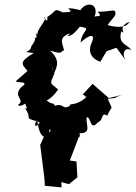

<svg xmlns="http://www.w3.org/2000/svg" viewBox="-20 -572 592 836"><path d="M212 -257 205 -233C231 -283 244 -308 198 -352C258 -332 241 -349 259 -353C253 -382 231 -408 285 -427C267 -402 270 -431 264 -419C277 -419 283 -400 328 -456C384 -447 337 -444 331 -387C367 -421 397 -428 380 -388C365 -359 367 -320 417 -303L444 -349L487 -364L529 -307C507 -338 523 -371 552 -353C536 -381 492 -377 508 -436C537 -414 484 -456 544 -477C526 -443 469 -457 449 -463C463 -486 489 -505 482 -518C482 -535 458 -520 405 -521C435 -492 389 -507 391 -497C414 -555 359 -570 330 -528C347 -522 292 -540 277 -535C305 -514 267 -521 253 -518C211 -538 231 -526 186 -498C189 -462 172 -501 169 -496C202 -501 123 -431 148 -415C120 -450 155 -399 129 -408C128 -406 145 -410 116 -370C114 -338 60 -350 127 -341C61 -302 74 -293 100 -263L48 -218C67 -209 110 -220 71 -191C34 -149 94 -137 58 -116C68 -130 39 -88 109 -131C68 -125 115 -93 89 -101C127 -45 72 -66 153 -39C135 -12 127 -25 138 -46C150 -56 137 22 187 30C203 -38 193 -8 209 27C214 -5 233 1 283 48C285 26 311 29 262 43C317 35 357 -29 316 8C387 13 350 -30 358 -62C378 -61 371 1 407 -40C430 -46 420 -88 447 -68C467 -119 475 -82 449 -142C507 -148 455 -140 512 -159L454 -145L383 -207L340 -160C369 -151 343 -118 360 -167C344 -169 363 -139 358 -151C310 -106 279 -125 285 -112C251 -90 258 -126 220 -111C207 -131 210 -112 183 -135C210 -145 243 -194 231 -184C193 -215 199 -206 215 -248C226 -261 210 -232 208 -288ZM280 230 317 200 313 131 284 127 325 20 329 29 317 -66 286 -17 224 -61 177 -37 204 -5 171 24 155 59 168 161C171 186 175 210 175 237C199 239 224 242 248 244L247 221Z"/></svg>

Font: Asimov Aggro
Style: CondIt
Weight: 500
Designer: Google
Version: Version 2.000980; 2014